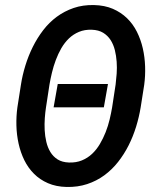

<svg xmlns="http://www.w3.org/2000/svg" viewBox="-20 -741 627 771"><path d="M397 -310.1H195.3L211.9 -403.8H413.6ZM544.9 -310.1Q538.6 -271.5 526.6 -232.4Q514.6 -193.4 496.6 -157.5Q478.5 -121.6 454.1 -90.6Q429.7 -59.6 398.7 -36.9Q367.7 -14.2 329.8 -1.7Q292 10.7 247.6 9.8Q205.1 8.8 172.6 -5.4Q140.1 -19.5 116.5 -43.2Q92.8 -66.9 77.6 -97.9Q62.5 -128.9 54.7 -164.1Q46.9 -199.2 45.9 -236.6Q44.9 -273.9 49.8 -309.6L64 -400.4Q69.8 -438.5 81.8 -477.5Q93.8 -516.6 111.6 -552.5Q129.4 -588.4 153.3 -619.6Q177.2 -650.9 208 -673.6Q238.8 -696.3 275.9 -709Q313 -721.7 357.4 -720.7Q400.4 -719.7 433.1 -705.6Q465.8 -691.4 490 -668Q514.2 -644.5 529.8 -613.3Q545.4 -582 553.5 -546.6Q561.5 -511.2 562.7 -473.9Q564 -436.5 559.1 -400.4ZM444.3 -401.9Q446.8 -421.4 448.5 -445.1Q450.2 -468.8 448.5 -492.9Q446.8 -517.1 441.2 -539.8Q435.5 -562.5 424.1 -580.3Q412.6 -598.1 394.3 -609.4Q376 -620.6 348.6 -621.6Q319.8 -622.6 297.1 -613Q274.4 -603.5 256.8 -586.7Q239.3 -569.8 226.3 -547.4Q213.4 -524.9 204.1 -500Q194.8 -475.1 188.7 -449.7Q182.6 -424.3 178.7 -401.4L164.6 -309.1Q161.6 -290 159.9 -266.4Q158.2 -242.7 159.4 -218.5Q160.6 -194.3 166 -171.4Q171.4 -148.4 182.4 -130.4Q193.4 -112.3 211.4 -100.8Q229.5 -89.4 256.8 -88.4Q285.6 -87.4 308.8 -96.9Q332 -106.4 349.9 -123.3Q367.7 -140.1 381.1 -162.8Q394.5 -185.5 404.3 -210.4Q414.1 -235.4 420.2 -261Q426.3 -286.6 430.2 -309.6Z"/></svg>

Font: Roboto Mono Medium
Style: Italic
Weight: 500
Designer: Google
Version: Version 2.000985; 2015; ttfautohint (v1.3)